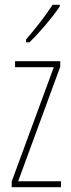

<svg xmlns="http://www.w3.org/2000/svg" viewBox="-20 -783 298 803"><path d="M230 -756V-763H200C166 -711 134 -671 89 -618V-606H103C142 -643 197 -707 230 -756ZM235 0V-25H56L232 -504V-527H43V-502H205L29 -24V0Z"/></svg>

Font: Noto Sans Devanagari ExtraCondensed Thin
Style: Regular
Weight: 100
Width: 2
Designer: Jelle Bosma - Monotype Design Team
Foundry: Monotype Imaging Inc.
Version: Version 2.004